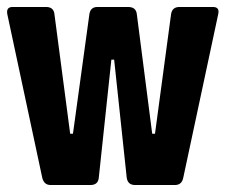

<svg xmlns="http://www.w3.org/2000/svg" viewBox="-23 -530 646 550"><path d="M236 0H122Q103 0 98 -21L-2 -489Q-6 -510 13 -510H109Q131 -510 133 -489L178 -147H186L233 -489Q236 -510 256 -510H344Q367 -510 369 -489L413 -147H421L467 -489Q470 -510 491 -510H587Q607 -510 602 -489L502 -21Q498 0 478 0H364Q343 0 340 -21L304 -359H296L260 -21Q258 0 236 0Z"/></svg>

Font: RajdhaniMono
Style: Bold
Weight: 700
Monospace: yes
Designer: Satya Rajpurohit, Jyotish Sonowal
Foundry: Indian Type Foundry
Version: Version 1.201;PS 1.0;hotconv 1.0.78;makeotf.lib2.5.61930; tt